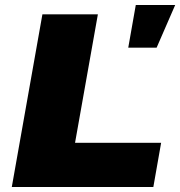

<svg xmlns="http://www.w3.org/2000/svg" viewBox="-20 -745 718 765"><path d="M27 0 149 -688H370L279 -176H622L591 0ZM491 -555 521 -725H678L604 -555Z"/></svg>

Font: Archivo SemiBold Black
Style: Italic
Weight: 900
Italic angle: -10°
Version: Version 2.001